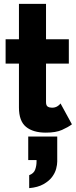

<svg xmlns="http://www.w3.org/2000/svg" viewBox="-20 -680 392 993"><path d="M217 6Q151 6 114.5 -24Q78 -54 78 -124V-351H9V-477H78V-660H218V-477H336V-351H218V-152Q218 -134 227 -128.5Q236 -123 249 -123Q264 -123 275.5 -129.5Q287 -136 293 -145L352 -37Q332 -22 300.5 -8Q269 6 217 6ZM131 293V226Q155 217 162 197Q169 177 169 156V148H126V26H276V156Q276 171 270.5 192.5Q265 214 249.5 235Q234 256 205 272.5Q176 289 131 293Z"/></svg>

Font: Lil Grotesk Black
Style: Regular
Weight: 900
Designer: Bastien Sozeau
Foundry: NBR — Bastien Sozeau
Version: Version 3.003; ttfautohint (v1.8.4.7-5d5b);gftools[0.9.33]